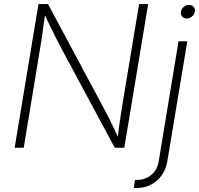

<svg xmlns="http://www.w3.org/2000/svg" viewBox="-20 -748 1008 972"><path d="M54.2 0 174.8 -727.5H223.1L503.4 -203.6Q515.6 -181.6 528.6 -155.8Q541.5 -129.9 555.2 -101.6Q568.8 -73.2 582.5 -43L574.7 -41.5Q578.1 -71.3 582 -100.3Q585.9 -129.4 590.1 -157Q594.2 -184.6 598.1 -209L684.1 -727.5H730L609.4 0H561L289.1 -505.9Q275.9 -531.2 262.2 -558.1Q248.5 -585 233.6 -616Q218.8 -647 201.2 -683.6L209.5 -685.5Q204.1 -648.9 200 -616.9Q195.8 -585 191.9 -557.4Q188 -529.8 183.6 -506.3L100.1 0ZM883.8 -539.1H928.2L827.1 68.4Q820.3 109.9 798.1 140.4Q775.9 170.9 742.7 187.5Q709.5 204.1 669.9 204.1H657.2L663.6 162.6H675.8Q714.8 162.6 745.6 137.7Q776.4 112.8 783.7 67.4ZM925.3 -654.3Q910.6 -654.3 902.1 -664.6Q893.6 -674.8 896 -689Q897.9 -703.1 910.2 -713.1Q922.4 -723.1 937 -723.1Q951.7 -723.1 960.2 -713.4Q968.8 -703.6 966.3 -689Q964.4 -674.8 952.1 -664.6Q939.9 -654.3 925.3 -654.3Z"/></svg>

Font: Inter 18pt ExtraLight
Style: Italic
Weight: 250
Italic angle: -9.3988°
Designer: Rasmus Andersson
Foundry: rsms
Version: Version 4.001;git-66647c0bb